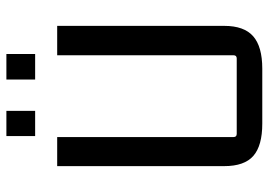

<svg xmlns="http://www.w3.org/2000/svg" viewBox="-140 -694 841 601"><g transform="rotate(-90 280.5 -393.5)"><path d="M234 -704H155V-794H234ZM412 -704H332V-794H412ZM366 7H194Q125 7 93 -21Q61 -49 61 -112V-635H152V-83Q152 -73 162 -73H398Q408 -73 408 -83V-635H500V-112Q500 -50 467.5 -21.5Q435 7 366 7Z"/></g></svg>

Font: Gemunu Libre Medium
Style: Regular
Weight: 500
Designer: Puspanada Ekanayake, Sola Matas, Pathum Egodawatta, Kosala Senevirathne
Foundry: mooniak
Version: Version 1.100